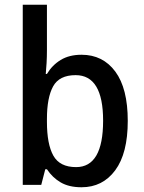

<svg xmlns="http://www.w3.org/2000/svg" viewBox="-20 -780 606 810"><path d="M178 -568Q178 -541 176.5 -514Q175 -487 173 -468H178Q200 -505 236 -527Q272 -549 324 -549Q414 -549 466.5 -478Q519 -407 519 -270Q519 -133 466 -61.5Q413 10 324 10Q271 10 236 -10.5Q201 -31 178 -66H171L154 0H76V-760H178ZM299 -463Q230 -463 204 -415.5Q178 -368 178 -278V-266Q178 -172 205 -123.5Q232 -75 301 -75Q415 -75 415 -271Q415 -463 299 -463Z"/></svg>

Font: Noto Sans Telugu SemiCondensed Medium
Style: Regular
Weight: 500
Width: 4
Designer: Jelle Bosma - Monotype Design Team
Foundry: Monotype Imaging Inc.
Version: Version 2.005; ttfautohint (v1.8.4.7-5d5b)